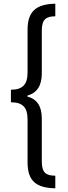

<svg xmlns="http://www.w3.org/2000/svg" viewBox="-20 -852 370 1038"><path d="M39 -367V-299C102 -299 129 -272 129 -206V26C129 126 175 164 279 166V98C230 97 206 84 206 20V-211C206 -279 179 -317 128 -330V-335C179 -349 206 -388 206 -455V-686C206 -749 230 -763 279 -764V-832C175 -830 129 -790 129 -691V-460C129 -394 101 -367 39 -367Z"/></svg>

Font: Noto Sans Gurmukhi UI ExtraCondensed
Style: Regular
Weight: 400
Width: 2
Designer: Jelle Bosma - Monotype Design Team
Foundry: Monotype Imaging Inc.
Version: Version 2.004